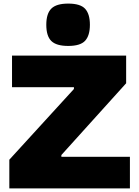

<svg xmlns="http://www.w3.org/2000/svg" viewBox="-20 -1050 773 1070"><path d="M360 -794Q294 -794 266 -821.5Q238 -849 238 -912Q238 -974 266 -1002Q294 -1030 360 -1030Q428 -1030 454.5 -1001Q481 -972 481 -912Q481 -852 454.5 -823Q428 -794 360 -794ZM32 -160 392 -554V-564H47V-740H683V-586L322 -186V-176H704V0H32Z"/></svg>

Font: Encode Sans Wide
Style: Black
Weight: 900
Designer: Pablo Impallari, Andres Torresi
Foundry: Pablo Impallari, Andres Torresi
Version: Version 1.000; ttfautohint (v1.00) -l 8 -r 50 -G 200 -x 14 -